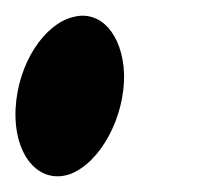

<svg xmlns="http://www.w3.org/2000/svg" viewBox="-49 -193 271 246"><path d="M-29 -54C-32 6 1 44 41 30C80 15 111 -43 110 -98C108 -150 79 -181 44 -171C8 -162 -26 -112 -29 -54Z"/></svg>

Font: Charger Slice
Style: Regular
Weight: 400
Designer: Jasper
Foundry: Cannot Into Space Fonts
Version: Version 1.1